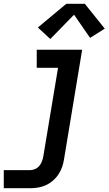

<svg xmlns="http://www.w3.org/2000/svg" viewBox="-37 -784 576 1019"><path d="M-17 215V119H123Q136 119 149.5 113Q163 107 172 96Q181 85 186 71.5Q191 58 193 45L271 -424H158V-520H399L303 60Q300 81 293 101.5Q286 122 273.5 141Q261 160 243.5 175Q226 190 206 199Q186 208 164.5 211.5Q143 215 123 215ZM230 -577 164 -638 315 -764H413L519 -632L441 -583L356 -706Z"/></svg>

Font: Iosevka SS04
Style: Bold Italic
Weight: 700
Italic angle: -9°
Monospace: yes
Designer: Belleve Invis
Foundry: Belleve Invis
Version: Version 19.0.0; ttfautohint (v1.8.4)